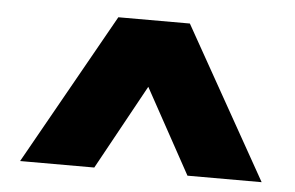

<svg xmlns="http://www.w3.org/2000/svg" viewBox="-37 -789 718 468"><g transform="rotate(5 322.5 -555.0)"><path d="M27 -370 235 -740H410L618 -370H436.5L322.5 -577.5L208.5 -370Z"/></g></svg>

Font: Encode Sans XBd
Style: Regular
Weight: 800
Designer: Multiple Designers
Foundry: Impallari Type
Version: Version 3.002; ttfautohint (v1.8.3) -l 8 -r 50 -G 200 -x 14 